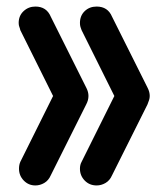

<svg xmlns="http://www.w3.org/2000/svg" viewBox="-20 -566 509 586"><path d="M275 0Q253 0 238.5 -15Q224 -30 224 -51Q224 -63 229 -72L329 -273L229 -474Q227 -479 225.5 -484Q224 -489 224 -496Q224 -518 238.5 -532Q253 -546 275 -546Q309 -546 322 -515L431 -297Q434 -291 435.5 -285Q437 -279 437 -273Q437 -267 435 -260.5Q433 -254 430 -247L322 -31Q315 -15 302 -7.5Q289 0 275 0ZM88 0Q67 0 52.5 -15Q38 -30 38 -51Q38 -63 42 -72L142 -273L42 -474Q41 -479 39 -484Q37 -489 37 -496Q37 -518 52 -532Q67 -546 88 -546Q122 -546 135 -515L244 -297Q247 -291 248.5 -285Q250 -279 250 -273Q250 -260 243 -247L135 -31Q128 -15 115 -7.5Q102 0 88 0Z"/></svg>

Font: Comfortaa
Style: Bold
Weight: 700
Designer: Johan Aakerlund
Foundry: Johan Aakerlund
Version: Version 3.104; ttfautohint (v1.8.1.43-b0c9)